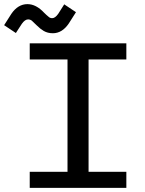

<svg xmlns="http://www.w3.org/2000/svg" viewBox="-60 -910 700 930"><path d="M267 -622H84V-700H552V-622H369V-78H552V0H84V-78H267ZM73 -890Q115 -890 154 -848Q165 -837 175 -829Q182 -822 193 -822Q207 -822 222 -843L248 -884L251 -889L308 -851L273 -796Q241 -749 196 -749Q171 -749 152 -760Q135 -770 118 -787Q99 -806 94 -810Q86 -816 76 -816Q61 -816 46 -795L20 -755L17 -750L-40 -788L-5 -843Q27 -890 73 -890Z"/></svg>

Font: Rilu
Style: Bold
Weight: 500
Designer: Alí Sinisterra
Foundry: Alí Sinisterra
Version: ""